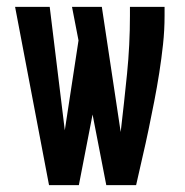

<svg xmlns="http://www.w3.org/2000/svg" viewBox="-20 -540 540 560"><path d="M123 0 24 -520H125L169 -160L209 -422L190 -520H277L332 -155Q342 -240 350.5 -324.5Q359 -409 359 -494V-520H460V-494Q460 -452 455.5 -410.5Q451 -369 444.5 -327.5Q438 -286 430 -245Q422 -204 413.5 -163Q405 -122 395.5 -81.5Q386 -41 377 0H290L250 -206L210 0Z"/></svg>

Font: Iosevka Gothic
Style: Bold
Weight: 700
Monospace: yes
Designer: Belleve Invis
Foundry: Belleve Invis
Version: Version 15.5.1; ttfautohint (v1.8.4)